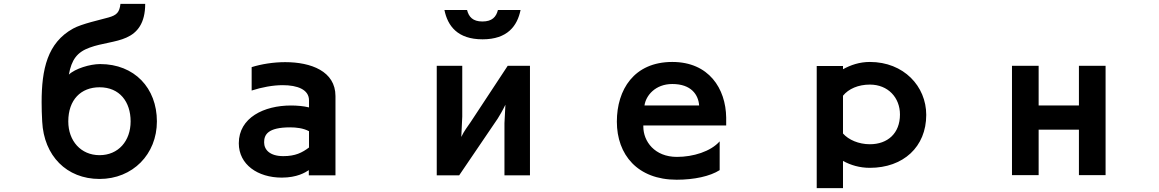

<svg xmlns="http://www.w3.org/2000/svg" viewBox="-20 -861 6040 1001"><path d="M737 -841H608C603 -797 589 -782 546 -770C504 -758 406 -737 361 -712C227 -638 197 -500 197 -328C197 -296 198 -263 200 -227C209 -49 327 72 499 72C672 72 798 -57 798 -228C798 -402 681 -527 502 -527C449 -527 371 -503 339 -472C353 -549 381 -589 448 -613C510 -636 584 -640 639 -665C696 -690 737 -740 737 -841ZM499 -52C402 -52 336 -126 336 -228C336 -341 402 -406 499 -406C604 -406 661 -330 661 -228C661 -126 597 -52 499 -52Z M1590 26V53H1729V-360C1729 -490 1601 -537 1467 -537C1406 -537 1343 -527 1292 -511V-389C1344 -406 1403 -417 1454 -417C1531 -417 1591 -394 1591 -338V-301C1563 -308 1529 -311 1497 -311C1357 -311 1225 -248 1225 -114C1225 -3 1324 65 1449 65C1529 65 1572 38 1590 26ZM1591 -177V-92C1555 -65 1520 -47 1457 -47C1387 -47 1357 -80 1357 -119C1357 -158 1375 -197 1493 -197C1524 -197 1561 -193 1591 -177Z M2610 53H2743V-518H2627L2434 -225C2419 -202 2399 -178 2385 -147L2390 -253V-518H2257V53H2374L2575 -243C2583 -255 2602 -288 2615 -315L2610 -219ZM2694 -809H2576C2567 -773 2546 -749 2495 -749C2445 -749 2424 -773 2415 -809H2297C2314 -726 2365 -656 2496 -656C2626 -656 2677 -726 2694 -809Z M3732 26V-124C3685 -71 3594 -43 3509 -43C3393 -43 3334 -124 3334 -201V-207H3766V-248C3764 -399 3676 -538 3485 -538C3285 -538 3196 -393 3196 -227C3196 -54 3304 76 3508 76C3599 76 3682 58 3732 26ZM3625 -311H3340C3347 -362 3396 -423 3485 -423C3584 -423 3621 -367 3625 -311Z M4238 120H4375V-22C4415 0 4462 14 4515 14C4689 14 4809 -95 4809 -262C4809 -411 4692 -538 4515 -538C4461 -538 4415 -522 4375 -500V-517H4238ZM4375 -165V-362C4404 -398 4455 -420 4515 -420C4610 -420 4672 -352 4672 -264C4672 -166 4608 -109 4515 -109C4457 -109 4404 -132 4375 -165Z M5605 52H5744V-518H5605V-311H5395V-518H5256V52H5395V-185H5605Z"/></svg>

Font: LINE Seed JP_OTF Bold
Style: Regular
Weight: 700
Designer: LINE & Fontrix & Fontworks
Version: Version 1.009